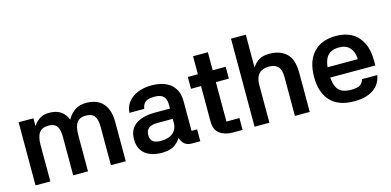

<svg xmlns="http://www.w3.org/2000/svg" viewBox="-69 -1111 3078 1513"><g transform="rotate(-15 1470.5 -354.0)"><path d="M71.7 -515H192.7L192.3 -451Q218.3 -490 249.5 -507.5Q280.7 -525 320.3 -525Q377 -525 413.5 -502.5Q450 -480 469.3 -430.7H470Q496.3 -477 534 -501Q571.7 -525 625.3 -525Q660 -525 692.7 -515.2Q725.3 -505.3 751.2 -482Q777 -458.7 792.3 -418.8Q807.7 -379 807.7 -318.3V0H686.7L686.7 -311.3Q686.7 -373 666 -400.8Q645.3 -428.7 596.3 -428.7Q545.7 -428.7 522.7 -396.7Q499.7 -364.7 499.7 -296.3V0H379V-311.3Q379 -352.3 370.3 -378.3Q361.7 -404.3 342.7 -416.5Q323.7 -428.7 292.3 -428.7Q239.3 -428.7 215.8 -396.7Q192.3 -364.7 192.3 -296.3L192.7 0H71.7Z M1416 0H1345Q1301 0 1277 -30Q1253 -60 1251.3 -109.7L1274.7 -108Q1256.7 -54.7 1215 -22.3Q1173.3 10 1103.3 10Q1047.3 10 1004.8 -7.2Q962.3 -24.3 938.7 -59.5Q915 -94.7 915 -149.3Q915 -197.3 933.5 -228.8Q952 -260.3 982.8 -278Q1013.7 -295.7 1050.7 -303.2Q1087.7 -310.7 1124.7 -310.7H1251.7V-345Q1251.7 -389.7 1229.2 -411.2Q1206.7 -432.7 1155.7 -432.7Q1105.3 -432.7 1083 -415.2Q1060.7 -397.7 1055.3 -360.7H934.3Q938 -413.7 968.7 -450.5Q999.3 -487.3 1048.8 -506.3Q1098.3 -525.3 1158.7 -525.3Q1192.7 -525.3 1229.5 -517.5Q1266.3 -509.7 1298.2 -489Q1330 -468.3 1350.2 -431.7Q1370.3 -395 1370.3 -337V-97H1416ZM1032.3 -153Q1032.3 -117 1053 -99.8Q1073.7 -82.7 1118.3 -82.7Q1181.3 -82.7 1216.5 -112.8Q1251.7 -143 1251.7 -193.3V-226.7H1125.7Q1077.7 -226.7 1055 -208Q1032.3 -189.3 1032.3 -153Z M1761 -418.3H1655V-96.7H1761V0H1681.3Q1616.7 0 1575.3 -30.7Q1534 -61.3 1534 -131V-418.3H1452V-515H1534V-662H1655V-515H1761Z M1979.7 0H1858.7V-718.3H1979.7L1979 -450Q2002.3 -487 2034.8 -506.2Q2067.3 -525.3 2118.7 -525.3Q2205.7 -525.3 2257.2 -477.5Q2308.7 -429.7 2308.7 -318.7V0H2187.7V-319Q2187.7 -377 2163.3 -402.7Q2139 -428.3 2091 -428.3Q2054.7 -428.3 2029.7 -415.3Q2004.7 -402.3 1992.2 -375.2Q1979.7 -348 1979.7 -304.7Z M2481 -303.7H2782.3Q2780 -363.7 2749.8 -397.5Q2719.7 -431.3 2662.7 -431.3Q2594.7 -431.3 2564 -390.2Q2533.3 -349 2533.3 -257Q2533.3 -165 2563.5 -124.5Q2593.7 -84 2669.7 -84Q2722.7 -84 2744.7 -99.2Q2766.7 -114.3 2772.7 -142.7H2897.7Q2891.3 -98 2864.3 -63.5Q2837.3 -29 2789.2 -9.5Q2741 10 2669.7 10Q2544.3 10 2478.7 -58.8Q2413 -127.7 2413 -256Q2413 -386 2478.7 -455.7Q2544.3 -525.3 2662.7 -525.3Q2736 -525.3 2789.7 -495.3Q2843.3 -465.3 2873.2 -405.8Q2903 -346.3 2903 -256.7V-219.7H2480Z"/></g></svg>

Font: Asta Sans Light
Style: Regular
Weight: 300
Designer: 42dot
Version: Version 1.000